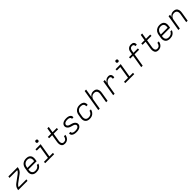

<svg xmlns="http://www.w3.org/2000/svg" viewBox="848 -3419 6103 6103"><g transform="rotate(-45 3900.0 -367.5)"><path d="M35 0 40 -33Q44 -57 53.5 -80.5Q63 -104 77 -125.5Q91 -147 109 -165.5Q127 -184 148 -199L389 -377Q414 -396 434 -420Q454 -444 463 -472H113L123 -530H540L535 -497Q531 -473 522 -449.5Q513 -426 498.5 -404.5Q484 -383 466 -364.5Q448 -346 427 -331L186 -153Q162 -134 141.5 -110Q121 -86 112 -58H462L452 0Z M855 8Q832 8 809 5Q786 2 765 -5.5Q744 -13 726 -25.5Q708 -38 695 -55Q682 -72 673.5 -92.5Q665 -113 661.5 -135.5Q658 -158 659.5 -181.5Q661 -205 665 -228L683 -338Q688 -366 697.5 -393Q707 -420 723.5 -444Q740 -468 763.5 -487Q787 -506 814 -517.5Q841 -529 869 -533.5Q897 -538 924 -538Q955 -538 984.5 -532Q1014 -526 1039 -511.5Q1064 -497 1081.5 -473.5Q1099 -450 1107.5 -422Q1116 -394 1116 -363.5Q1116 -333 1110 -302L1099 -236H731L728 -218Q725 -197 724.5 -175.5Q724 -154 729.5 -134Q735 -114 746.5 -97.5Q758 -81 775 -70Q792 -59 812.5 -54.5Q833 -50 855 -50Q879 -50 904 -54Q929 -58 952.5 -70Q976 -82 994 -102Q1012 -122 1018 -147H1083Q1074 -111 1051 -79.5Q1028 -48 995.5 -27.5Q963 -7 927 0.5Q891 8 855 8ZM741 -294H1044L1047 -312Q1050 -333 1050.5 -354.5Q1051 -376 1046 -395.5Q1041 -415 1030 -432Q1019 -449 1002 -460Q985 -471 964.5 -475.5Q944 -480 923 -480Q902 -480 881.5 -476.5Q861 -473 841.5 -464Q822 -455 805 -440Q788 -425 776 -407Q764 -389 757 -369Q750 -349 747 -328Z M1248 0V-58H1429L1497 -472H1341V-530H1572L1494 -58H1651V0ZM1556 -628Q1544 -628 1532.5 -632.5Q1521 -637 1514 -646Q1507 -655 1505 -667.5Q1503 -680 1505 -693Q1506 -701 1510.5 -709.5Q1515 -718 1522.5 -723Q1530 -728 1539 -730Q1548 -732 1556 -732Q1569 -732 1580.5 -727.5Q1592 -723 1599 -714Q1606 -705 1608 -692.5Q1610 -680 1608 -667Q1606 -659 1601.5 -650.5Q1597 -642 1589.5 -637Q1582 -632 1573.5 -630Q1565 -628 1556 -628Z M2132 8Q2104 8 2078.5 0.5Q2053 -7 2034 -23.5Q2015 -40 2004.5 -63.5Q1994 -87 1989.5 -113.5Q1985 -140 1986.5 -167.5Q1988 -195 1993 -222L2034 -472H1897V-530H2044L2078 -735H2143L2109 -530H2299V-472H2100L2057 -212Q2053 -194 2052 -175.5Q2051 -157 2053 -139Q2055 -121 2060.5 -104.5Q2066 -88 2077.5 -75Q2089 -62 2106 -56Q2123 -50 2141 -50Q2165 -50 2189.5 -59Q2214 -68 2231.5 -87Q2249 -106 2259 -129.5Q2269 -153 2273 -177Q2273 -179 2273.5 -180.5Q2274 -182 2274 -184H2339Q2338 -181 2338 -179Q2338 -177 2337 -174Q2333 -150 2324.5 -126.5Q2316 -103 2302.5 -81.5Q2289 -60 2269.5 -42Q2250 -24 2227.5 -12.5Q2205 -1 2180.5 3.5Q2156 8 2132 8Z M2651 8Q2627 8 2603.5 6Q2580 4 2558 -2Q2536 -8 2515.5 -18Q2495 -28 2480 -44Q2465 -60 2457.5 -82.5Q2450 -105 2454 -128Q2454 -130 2454.5 -132Q2455 -134 2455 -136H2520Q2520 -135 2519.5 -133.5Q2519 -132 2519 -131Q2517 -116 2522.5 -102.5Q2528 -89 2539 -79.5Q2550 -70 2563.5 -64.5Q2577 -59 2591 -55.5Q2605 -52 2620.5 -51Q2636 -50 2651 -50Q2666 -50 2681.5 -51Q2697 -52 2712.5 -55Q2728 -58 2743 -63Q2758 -68 2771.5 -77Q2785 -86 2795.5 -99.5Q2806 -113 2808 -128Q2812 -148 2803.5 -165.5Q2795 -183 2780.5 -195Q2766 -207 2748 -213.5Q2730 -220 2711.5 -225Q2693 -230 2674.5 -235Q2656 -240 2637.5 -246.5Q2619 -253 2602 -261Q2585 -269 2570 -280Q2555 -291 2543 -305.5Q2531 -320 2522.5 -336.5Q2514 -353 2511 -372.5Q2508 -392 2511 -412Q2515 -434 2526.5 -454Q2538 -474 2556 -489Q2574 -504 2595 -513.5Q2616 -523 2637.5 -528.5Q2659 -534 2681 -536Q2703 -538 2724 -538Q2747 -538 2770 -536Q2793 -534 2815 -528Q2837 -522 2856.5 -511.5Q2876 -501 2890 -485Q2904 -469 2910.5 -447Q2917 -425 2913 -402Q2913 -400 2912.5 -398Q2912 -396 2912 -394H2847Q2847 -395 2847.5 -396.5Q2848 -398 2848 -399Q2850 -413 2845 -426.5Q2840 -440 2830.5 -449.5Q2821 -459 2808 -465Q2795 -471 2781.5 -474.5Q2768 -478 2753.5 -479Q2739 -480 2724 -480Q2710 -480 2695 -479Q2680 -478 2665.5 -475Q2651 -472 2636.5 -466.5Q2622 -461 2609 -452Q2596 -443 2586.5 -430Q2577 -417 2575 -403Q2572 -382 2580 -364.5Q2588 -347 2602.5 -335.5Q2617 -324 2635 -317Q2653 -310 2671.5 -305Q2690 -300 2708.5 -295Q2727 -290 2745.5 -283.5Q2764 -277 2781 -269Q2798 -261 2812.5 -250Q2827 -239 2839.5 -225Q2852 -211 2860.5 -194Q2869 -177 2872 -157.5Q2875 -138 2872 -118Q2868 -96 2855.5 -75.5Q2843 -55 2824.5 -40Q2806 -25 2784 -15.5Q2762 -6 2740 -1Q2718 4 2695.5 6Q2673 8 2651 8Z M3250 8Q3227 8 3204.5 5Q3182 2 3161.5 -6Q3141 -14 3123.5 -26.5Q3106 -39 3093 -56Q3080 -73 3072.5 -93.5Q3065 -114 3061.5 -136.5Q3058 -159 3059.5 -182Q3061 -205 3065 -228L3083 -338Q3087 -365 3096.5 -392Q3106 -419 3122.5 -443Q3139 -467 3162 -486Q3185 -505 3211.5 -517Q3238 -529 3265.5 -533.5Q3293 -538 3320 -538Q3347 -538 3373 -534.5Q3399 -531 3422.5 -522Q3446 -513 3466 -497.5Q3486 -482 3498 -460.5Q3510 -439 3514.5 -413Q3519 -387 3514 -360Q3514 -359 3513.5 -357.5Q3513 -356 3513 -355H3449Q3449 -356 3449 -357Q3449 -358 3449 -359Q3454 -385 3445.5 -410.5Q3437 -436 3418 -452Q3399 -468 3373 -474Q3347 -480 3320 -480Q3300 -480 3279.5 -476.5Q3259 -473 3239.5 -463.5Q3220 -454 3203.5 -439.5Q3187 -425 3175 -407Q3163 -389 3156.5 -369Q3150 -349 3147 -328L3128 -218Q3125 -197 3124.5 -176Q3124 -155 3129 -135Q3134 -115 3144.5 -98Q3155 -81 3171.5 -70Q3188 -59 3208.5 -54.5Q3229 -50 3250 -50Q3269 -50 3288 -53Q3307 -56 3325 -63.5Q3343 -71 3359.5 -83Q3376 -95 3388.5 -111Q3401 -127 3408.5 -145Q3416 -163 3420 -182H3485Q3480 -155 3469 -130Q3458 -105 3441.5 -82Q3425 -59 3403 -41Q3381 -23 3355.5 -12Q3330 -1 3303 3.5Q3276 8 3250 8Z M3635 0 3757 -735H3822L3774 -443Q3787 -465 3805 -484Q3823 -503 3845 -515.5Q3867 -528 3891.5 -533Q3916 -538 3940 -538Q3969 -538 3997 -531Q4025 -524 4047 -508Q4069 -492 4083 -468Q4097 -444 4103 -417Q4109 -390 4108 -360.5Q4107 -331 4102 -302L4052 0H3987L4039 -312Q4042 -332 4042.5 -353Q4043 -374 4039 -393.5Q4035 -413 4025 -430Q4015 -447 3999.5 -458.5Q3984 -470 3964 -475Q3944 -480 3923 -480Q3923 -480 3923 -480Q3923 -480 3923 -480Q3903 -480 3883.5 -476.5Q3864 -473 3845.5 -464Q3827 -455 3811 -441Q3795 -427 3783.5 -410Q3772 -393 3765.5 -374Q3759 -355 3756 -335L3700 0Z M4304 0 4392 -530H4457L4439 -422Q4452 -447 4470.5 -469Q4489 -491 4512 -507Q4535 -523 4562 -530.5Q4589 -538 4616 -538Q4636 -538 4656 -534Q4676 -530 4691.5 -519Q4707 -508 4717 -491Q4727 -474 4731 -455Q4735 -436 4734 -415.5Q4733 -395 4729 -375H4664Q4666 -387 4667 -399Q4668 -411 4666.5 -423Q4665 -435 4661 -446Q4657 -457 4649 -465Q4641 -473 4629.5 -476.5Q4618 -480 4606 -480Q4583 -480 4560 -475Q4537 -470 4516 -457.5Q4495 -445 4477.5 -427Q4460 -409 4448 -388Q4436 -367 4429.5 -344.5Q4423 -322 4419 -299L4369 0Z M4848 0V-58H5029L5097 -472H4941V-530H5172L5094 -58H5251V0ZM5156 -628Q5144 -628 5132.5 -632.5Q5121 -637 5114 -646Q5107 -655 5105 -667.5Q5103 -680 5105 -693Q5106 -701 5110.5 -709.5Q5115 -718 5122.5 -723Q5130 -728 5139 -730Q5148 -732 5156 -732Q5169 -732 5180.5 -727.5Q5192 -723 5199 -714Q5206 -705 5208 -692.5Q5210 -680 5208 -667Q5206 -659 5201.5 -650.5Q5197 -642 5189.5 -637Q5182 -632 5173.5 -630Q5165 -628 5156 -628Z M5565 0 5637 -439H5512V-497H5647L5663 -593Q5666 -614 5673 -634Q5680 -654 5692.5 -672Q5705 -690 5722 -704.5Q5739 -719 5758.5 -727.5Q5778 -736 5799 -739.5Q5820 -743 5840 -743Q5869 -743 5896 -736.5Q5923 -730 5942 -712Q5961 -694 5968.5 -667Q5976 -640 5971 -612Q5971 -610 5970.5 -608Q5970 -606 5969 -604H5905Q5905 -605 5905 -606Q5905 -607 5906 -609Q5908 -625 5904 -640.5Q5900 -656 5889 -666.5Q5878 -677 5862.5 -681Q5847 -685 5831 -685Q5812 -685 5792.5 -678Q5773 -671 5759 -656Q5745 -641 5737.5 -622Q5730 -603 5727 -584L5712 -497H5909V-439H5703L5630 0Z M6332 8Q6304 8 6278.5 0.5Q6253 -7 6234 -23.5Q6215 -40 6204.5 -63.5Q6194 -87 6189.5 -113.5Q6185 -140 6186.5 -167.5Q6188 -195 6193 -222L6234 -472H6097V-530H6244L6278 -735H6343L6309 -530H6499V-472H6300L6257 -212Q6253 -194 6252 -175.5Q6251 -157 6253 -139Q6255 -121 6260.5 -104.5Q6266 -88 6277.5 -75Q6289 -62 6306 -56Q6323 -50 6341 -50Q6365 -50 6389.5 -59Q6414 -68 6431.5 -87Q6449 -106 6459 -129.5Q6469 -153 6473 -177Q6473 -179 6473.5 -180.5Q6474 -182 6474 -184H6539Q6538 -181 6538 -179Q6538 -177 6537 -174Q6533 -150 6524.5 -126.5Q6516 -103 6502.5 -81.5Q6489 -60 6469.5 -42Q6450 -24 6427.5 -12.5Q6405 -1 6380.5 3.5Q6356 8 6332 8Z M6855 8Q6832 8 6809 5Q6786 2 6765 -5.5Q6744 -13 6726 -25.5Q6708 -38 6695 -55Q6682 -72 6673.5 -92.5Q6665 -113 6661.5 -135.5Q6658 -158 6659.5 -181.5Q6661 -205 6665 -228L6683 -338Q6688 -366 6697.5 -393Q6707 -420 6723.5 -444Q6740 -468 6763.5 -487Q6787 -506 6814 -517.5Q6841 -529 6869 -533.5Q6897 -538 6924 -538Q6955 -538 6984.5 -532Q7014 -526 7039 -511.5Q7064 -497 7081.5 -473.5Q7099 -450 7107.5 -422Q7116 -394 7116 -363.5Q7116 -333 7110 -302L7099 -236H6731L6728 -218Q6725 -197 6724.5 -175.5Q6724 -154 6729.5 -134Q6735 -114 6746.5 -97.5Q6758 -81 6775 -70Q6792 -59 6812.5 -54.5Q6833 -50 6855 -50Q6879 -50 6904 -54Q6929 -58 6952.5 -70Q6976 -82 6994 -102Q7012 -122 7018 -147H7083Q7074 -111 7051 -79.5Q7028 -48 6995.5 -27.5Q6963 -7 6927 0.5Q6891 8 6855 8ZM6741 -294H7044L7047 -312Q7050 -333 7050.5 -354.5Q7051 -376 7046 -395.5Q7041 -415 7030 -432Q7019 -449 7002 -460Q6985 -471 6964.5 -475.5Q6944 -480 6923 -480Q6902 -480 6881.5 -476.5Q6861 -473 6841.5 -464Q6822 -455 6805 -440Q6788 -425 6776 -407Q6764 -389 6757 -369Q6750 -349 6747 -328Z M7235 0 7323 -530H7388L7374 -443Q7387 -465 7405 -484Q7423 -503 7445 -515.5Q7467 -528 7491.5 -533Q7516 -538 7540 -538Q7569 -538 7597 -531Q7625 -524 7647 -508Q7669 -492 7683 -468Q7697 -444 7703 -417Q7709 -390 7708 -360.5Q7707 -331 7702 -302L7652 0H7587L7639 -312Q7642 -332 7642.5 -353Q7643 -374 7639 -393.5Q7635 -413 7625 -430Q7615 -447 7599.5 -458.5Q7584 -470 7564 -475Q7544 -480 7523 -480Q7523 -480 7523 -480Q7523 -480 7523 -480Q7503 -480 7483.5 -476.5Q7464 -473 7445.5 -464Q7427 -455 7411 -441Q7395 -427 7383.5 -410Q7372 -393 7365.5 -374Q7359 -355 7356 -335L7300 0Z"/></g></svg>

Font: Iosevka Curly LtExObl
Style: Regular
Weight: 300
Width: 7
Italic angle: -9°
Monospace: yes
Designer: Belleve Invis
Foundry: Belleve Invis
Version: Version 11.1.0; ttfautohint (v1.8.3)